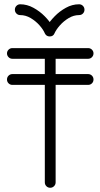

<svg xmlns="http://www.w3.org/2000/svg" viewBox="-20 -886 474 906"><path d="M191.5 -634.1Q191.5 -644.2 198.9 -651.6Q206.2 -659 217 -659Q227.4 -659 234.9 -651.6Q242.5 -644.2 242.5 -634.1V-25.5Q242.5 -14.8 234.9 -7.4Q227.4 0 217 0Q206.2 0 198.9 -7.4Q191.5 -14.8 191.5 -25.5ZM395.8 -659Q406.5 -659 413.9 -651.6Q421.2 -644.2 421.2 -634.1Q421.2 -623.8 413.9 -616.2Q406.5 -608.6 395.8 -608.6H38.5Q27.8 -608.6 20.4 -616.2Q13 -623.8 13 -634.1Q13 -644.2 20.4 -651.6Q27.8 -659 38.5 -659ZM395.8 -536.4Q406.5 -536.4 413.9 -529Q421.2 -521.6 421.2 -510.9Q421.2 -500.1 413.9 -492.8Q406.5 -485.4 395.8 -485.4H38.5Q27.8 -485.4 20.4 -492.8Q13 -500.1 13 -510.9Q13 -521.6 20.4 -529Q27.8 -536.4 38.5 -536.4ZM191.9 -728Q184.2 -746.4 166.4 -766.5Q148.6 -786.6 124.9 -800.7Q101.1 -814.8 75.1 -814.8Q65 -814.8 57.6 -822.1Q50.2 -829.5 50.2 -840.2Q50.2 -851 57.6 -858.4Q65 -865.8 75.1 -865.8Q107.8 -865.8 137.8 -849.2Q167.8 -832.8 190.8 -809.4Q213.8 -786.1 224.9 -766.1H203.8Q215.5 -786.1 238.3 -809.4Q261.1 -832.8 290.8 -849.2Q320.5 -865.8 353.1 -865.8Q363.9 -865.8 371.2 -858.4Q378.6 -851 378.6 -840.2Q378.6 -829.5 371.2 -822.1Q363.9 -814.8 353.1 -814.8Q327.8 -814.8 304.2 -800.7Q280.6 -786.6 262.8 -766.5Q245 -746.4 236.8 -728Q234.5 -721.9 228.8 -717.9Q223 -714 214.5 -714Q206.2 -714 200.5 -717.9Q194.8 -721.9 191.9 -728Z"/></svg>

Font: Libertine-Super Thin
Style: Regular
Weight: 100
Designer: Bastien Sozeau
Foundry: NBR — Bastien Sozeau
Version: Version 2.003;gftools[0.9.33]